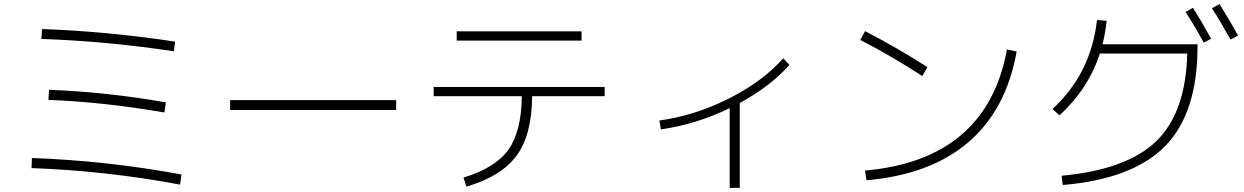

<svg xmlns="http://www.w3.org/2000/svg" viewBox="-20 -870 6040 932"><path d="M133 -54 135 -103Q500 -90 861 -23L854 26Q495 -41 133 -54ZM215 -385 218 -434Q495 -424 785 -373L778 -324Q482 -375 215 -385ZM181 -681 184 -729Q498 -718 830 -668L824 -621Q500 -670 181 -681Z M1097 -336V-384H1903V-336Z M2197 -673V-718H2803V-673ZM2085 -448H2915V-403H2563Q2562 -216 2488 -115Q2414 -14 2244 36L2230 -8Q2385 -55 2448 -143.5Q2511 -232 2513 -403H2085Z M3181 -285Q3354 -309 3518.5 -392Q3683 -475 3782 -587L3812 -555Q3721 -452 3571 -370V42H3522V-345Q3359 -266 3188 -242Z M4156 -676 4179 -719Q4339 -636 4482 -544L4457 -501Q4308 -598 4156 -676ZM4915 -620Q4865 -338 4681 -180Q4497 -22 4186 5L4179 -42Q4770 -95 4868 -630Z M5735 -812 5771 -832Q5805 -779 5859 -682L5823 -663Q5781 -741 5735 -812ZM5863 -830 5900 -850Q5954 -763 5990 -697L5953 -678Q5909 -758 5863 -830ZM5743 -610H5319Q5262 -437 5123 -310L5089 -341Q5276 -513 5305 -773L5352 -769Q5346 -714 5332 -655H5793V-645Q5793 -322 5636.5 -161.5Q5480 -1 5139 28L5133 -17Q5449 -46 5592.5 -184.5Q5736 -323 5743 -610Z"/></svg>

Font: M PLUS 1p Light
Style: Regular
Weight: 300
Version: Version 1.061